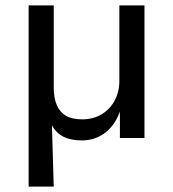

<svg xmlns="http://www.w3.org/2000/svg" viewBox="-20 -511 640 711"><path d="M86 180V-491H179V-187Q179 -149 190 -122.5Q201 -96 224 -82.5Q247 -69 284 -69Q325 -69 356 -87.5Q387 -106 404.5 -138.5Q422 -171 422 -212V-491H515V0H424V-107H427Q410 -52 372 -21.5Q334 9 283 9Q240 9 211.5 -6.5Q183 -22 167 -58H172L179 180Z"/></svg>

Font: Nunito Sans 12pt ExtraLight 10pt Medium
Style: Regular
Weight: 500
Version: Version 3.101;gftools[0.9.27]